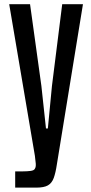

<svg xmlns="http://www.w3.org/2000/svg" viewBox="-20 -752 424 895"><path d="M50.8 122.6H148.9C173 122.6 191.2 119.1 203.4 112.1C215.6 105.1 224.6 93.6 230.5 77.6C236.3 61.7 241.2 40.5 245.1 14.2L366.7 -732.4H270L222.2 -351.6L203.1 -153.3H194.3L172.9 -351.6L120.1 -732.4H22.9L142.6 -25.9C144.5 -12.9 145.9 -0.7 146.7 10.5C147.5 21.7 146 29.9 142.1 35.2C139.8 40 133.4 43.2 122.8 44.7C112.2 46.1 99.8 46.9 85.4 46.9H50.8Z"/></svg>

Font: Antonio
Style: Regular
Weight: 400
Designer: Vernon Adams
Foundry: Vernon Adams
Version: Version 1.002